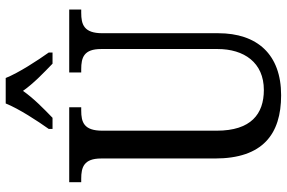

<svg xmlns="http://www.w3.org/2000/svg" viewBox="-182 -788 981 656"><g transform="rotate(-90 308.0 -460.5)"><path d="M195 -784V-771H233C264 -801 299 -835 325 -872C351 -835 387 -801 418 -771H456V-784C429 -822 387 -886 369 -931H282C264 -886 222 -822 195 -784ZM310 10C450 10 522 -72 522 -205V-601C522 -664 552 -673 592 -673H603V-714H388V-673H399C439 -673 468 -664 468 -605V-207C468 -117 422 -49 328 -49C246 -49 189 -93 189 -210V-601C189 -664 218 -673 258 -673H269V-714H13V-673H25C64 -673 94 -664 94 -605V-216C94 -53 177 10 310 10Z"/></g></svg>

Font: Noto Serif Ethiopic Cn
Style: Regular
Weight: 400
Width: 3
Designer: Monotype Design Team
Foundry: Monotype Imaging Inc.
Version: Version 2.102